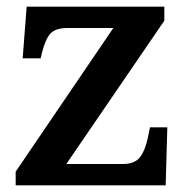

<svg xmlns="http://www.w3.org/2000/svg" viewBox="-20 -556 562 576"><path d="M27 0V-41L320 -472H183Q146 -472 131 -455Q116 -438 106 -398L102 -381H48L60 -536H473V-494L179 -64H348Q385 -64 400.5 -85Q416 -106 424 -145L430 -174H482L477 0Z"/></svg>

Font: Noto Serif Malayalam SemiBold
Style: Regular
Weight: 600
Designer: Indian type Foundry, Jelle Bosma, Monotype Design Team
Foundry: Monotype Imaging Inc.
Version: Version 2.104; ttfautohint (v1.8.4.7-5d5b)